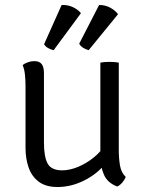

<svg xmlns="http://www.w3.org/2000/svg" viewBox="-20 -742 586 771"><path d="M457 -138.5Q457 -106.5 461.8 -77.8Q466.5 -49 485 -31.5Q481 -21 471.8 -9.8Q462.5 1.5 451 7Q411.5 -7.5 397.2 -41Q383 -74.5 383 -114.5V-490.5Q390 -492 399.5 -492.8Q409 -493.5 419.5 -493.5Q430.5 -493.5 440 -492.8Q449.5 -492 457 -490.5ZM82.5 -396Q82.5 -420 80.2 -442Q78 -464 71 -480.5Q79 -487.5 92 -492Q105 -496.5 117.5 -496.5Q138.5 -496.5 147.5 -484.5Q156.5 -472.5 156.5 -448V-170.5Q156.5 -111.5 171.5 -84.8Q186.5 -58 229.5 -58Q260.5 -58 294.2 -72.2Q328 -86.5 357.2 -110.2Q386.5 -134 403 -163V-85Q371 -44 318.5 -17.5Q266 9 211 9Q164 9 135.8 -12.2Q107.5 -33.5 95 -69.2Q82.5 -105 82.5 -147.5ZM378 -722Q403 -722 423 -711Q443 -700 454 -685L336 -540.5Q324.5 -543.5 314 -550Q303.5 -556.5 298 -566.5ZM227.5 -722Q252.5 -723 273 -713.2Q293.5 -703.5 305 -689L195.5 -540.5Q184 -543 173.2 -549Q162.5 -555 157 -564.5Z"/></svg>

Font: Signika Light Light
Style: Regular
Weight: 300
Version: Version 2.001